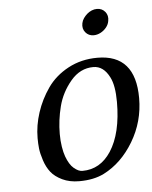

<svg xmlns="http://www.w3.org/2000/svg" viewBox="-48 -660 561 710"><g transform="rotate(-5 232.5 -304.5)"><path d="M161 -170Q161 -145 164.5 -123Q168 -101 173.5 -86Q179 -71 186 -59.5Q193 -48 201.5 -41Q210 -34 217.5 -30.5Q225 -27 233 -27Q299 -27 339 -88Q382 -154 382 -270Q382 -331 366 -362Q344 -406 306 -406Q257 -406 222 -364.5Q187 -323 174 -272Q161 -221 161 -170ZM78 -162Q78 -209 93.5 -256.5Q109 -304 138 -345.5Q167 -387 215.5 -413Q264 -439 324 -439Q465 -439 465 -277Q465 -190 421 -116.5Q377 -43 310 -9Q272 10 218 10Q182 10 155 -3Q128 -16 113.5 -34.5Q99 -53 90.5 -79Q82 -105 80 -123.5Q78 -142 78 -162ZM280 -571Q282 -581 288 -589.5Q294 -598 301.5 -604.5Q309 -611 318.5 -615Q328 -619 338 -619Q357 -619 368.5 -605Q380 -591 376 -571Q374 -558 365 -547Q356 -536 343.5 -529.5Q331 -523 318 -523Q299 -523 287.5 -537Q276 -551 280 -571Z"/></g></svg>

Font: Linux Libertine O
Style: Italic
Weight: 400
Italic angle: -12°
Designer: Philipp H. Poll
Foundry: Philipp H. Poll
Version: Version 5.1.6